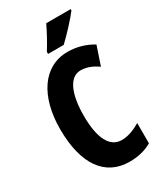

<svg xmlns="http://www.w3.org/2000/svg" viewBox="-229 -1018 952 1116"><g transform="rotate(-30 247.0 -460.0)"><path d="M443 -921V-930H279C258 -886 232 -837 199 -784V-770H304C352 -815 416 -885 443 -921ZM314 -593C356 -593 392 -577 428 -552L470 -677C417 -709 361 -724 302 -724C137 -724 41 -572 41 -356C41 -121 133 10 298 10C354 10 404 -2 447 -27V-163C407 -140 366 -122 321 -122C242 -122 199 -202 199 -355C199 -497 238 -593 314 -593Z"/></g></svg>

Font: Noto Sans Khmer UI ExtraCondensed ExtraBold
Style: Regular
Weight: 800
Width: 2
Designer: Danh Hong and the Monotype Design Team
Foundry: Monotype Imaging Inc.
Version: Version 2.002